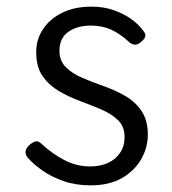

<svg xmlns="http://www.w3.org/2000/svg" viewBox="-20 -539 519 578"><path d="M252 19Q208 19 171 6Q134 -7 106.5 -26.5Q79 -46 63 -65Q56 -73 57 -83Q58 -93 69 -103Q80 -112 88 -113.5Q96 -115 105 -106Q136 -77 173 -57.5Q210 -38 251 -38Q282 -38 305 -48.5Q328 -59 341.5 -79Q355 -99 355 -126Q355 -158 335.5 -177Q316 -196 286 -209Q256 -222 222 -234.5Q188 -247 158 -264.5Q128 -282 108.5 -309.5Q89 -337 89 -382Q89 -421 110 -452Q131 -483 168 -501Q205 -519 256 -519Q292 -519 322 -508.5Q352 -498 374.5 -482Q397 -466 410 -448Q419 -438 417.5 -430Q416 -422 405 -413Q395 -404 386 -404.5Q377 -405 368 -413Q342 -437 315 -449.5Q288 -462 254 -462Q212 -462 185.5 -443Q159 -424 159 -386Q159 -356 178 -337Q197 -318 227 -305Q257 -292 291.5 -280Q326 -268 356.5 -250.5Q387 -233 406 -205Q425 -177 425 -134Q425 -95 405.5 -60.5Q386 -26 348 -3.5Q310 19 252 19Z"/></svg>

Font: Playwrite GB S Light
Style: Regular
Weight: 300
Designer: Veronika Burian, José Scaglione
Foundry: TypeTogether
Version: Version 1.002